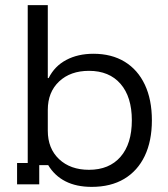

<svg xmlns="http://www.w3.org/2000/svg" viewBox="-20 -720 657 750"><path d="M338.3 10Q278.3 10 235.8 -11.7Q193.3 -33.3 168.3 -75H133.3V0H46.7V-83.3H88.3V-700H166.7V-415H170Q193.3 -461.7 238.8 -485.8Q284.2 -510 345 -510Q415.8 -510 467.1 -478.8Q518.3 -447.5 545.8 -389.2Q573.3 -330.8 573.3 -250Q573.3 -169.2 545.4 -110.8Q517.5 -52.5 465 -21.2Q412.5 10 338.3 10ZM327.5 -56.7Q406.7 -56.7 450.8 -107.5Q495 -158.3 495 -250Q495 -341.7 450.8 -392.5Q406.7 -443.3 327.5 -443.3Q255 -443.3 210.8 -401.7Q166.7 -360 166.7 -290.8V-209.2Q166.7 -140 210.8 -98.3Q255 -56.7 327.5 -56.7Z"/></svg>

Font: Funnel Display Light Light
Style: Regular
Weight: 300
Version: Version 1.000